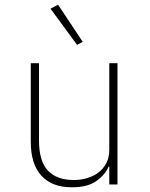

<svg xmlns="http://www.w3.org/2000/svg" viewBox="-20 -785 640 817"><path d="M445 -76H442Q428 -42 390.5 -15Q353 12 286 12Q201 12 156 -37.5Q111 -87 111 -181V-516H146V-187Q146 -99 184 -59Q222 -19 294 -19Q323 -19 350.5 -27Q378 -35 399 -51Q420 -67 432.5 -91Q445 -115 445 -147V-516H480V0H445ZM195 -748 227 -765 332 -607 308 -594Z"/></svg>

Font: IBM Plex Mono ExtLt
Style: Regular
Weight: 200
Monospace: yes
Designer: Mike Abbink, Paul van der Laan, Pieter van Rosmalen
Foundry: Bold Monday
Version: Version 2.3